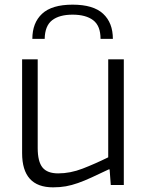

<svg xmlns="http://www.w3.org/2000/svg" viewBox="-20 -795 631 825"><path d="M119 -628Q119 -697 161 -736Q203 -775 292 -775Q381 -775 423 -736Q465 -697 465 -628H412Q412 -684 380.5 -708Q349 -732 292 -732Q235 -732 204 -708Q173 -684 172 -628ZM208 10Q75 10 75 -137V-540H142V-159Q142 -101 162.5 -75.5Q183 -50 230 -50Q282 -50 335 -70.5Q388 -91 445 -119V-540H512V0H456L451 -67H447Q405 -47 373.5 -32.5Q342 -18 315 -8.5Q288 1 263 5.5Q238 10 208 10Z"/></svg>

Font: Plata Sans Light
Style: Regular
Weight: 300
Designer: Pablo Impallari, Andres Torresi, & Cristiano Sobral
Foundry: Pablo Impallari, Andres Torresi, & Cristiano Sobral
Version: Version 1.00;December 28, 2019;FontCreator 12.0.0.2547 64-bi